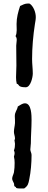

<svg xmlns="http://www.w3.org/2000/svg" viewBox="-20 -898 271 1089"><path d="M162 -563C162 -627 168 -697 178 -761C180 -774 183 -787 183 -801C183 -827 171 -861 149 -877C145 -878 142 -878 138 -878C121 -878 109 -871 94 -864C83 -831 74 -798 74 -762C74 -742 78 -711 68 -693C73 -687 75 -680 75 -672C75 -661 72 -650 72 -639C72 -601 73 -564 73 -526C73 -504 71 -482 71 -460C71 -447 72 -435 75 -423C92 -420 77 -403 126 -403C154 -403 166 -461 166 -481C166 -508 162 -535 162 -563ZM159 -19C159 -30 152 -40 152 -50C152 -62 155 -73 155 -85C155 -129 159 -173 159 -217C159 -242 159 -312 122 -312C106 -312 94 -301 81 -294C77 -272 64 -264 64 -239C64 -226 66 -213 65 -200C64 -183 59 -167 59 -150C59 -138 65 -125 65 -113C65 -110 64 -106 62 -103C62 -98 65 -89 65 -82C65 -69 64 -57 59 -45C61 -40 63 -35 63 -30C63 -23 61 -16 59 -10C62 2 63 14 63 26C63 44 62 63 59 80C56 93 49 103 49 116C49 125 56 133 59 142C61 147 59 153 62 158C65 162 71 161 72 168C79 171 88 171 96 171C103 171 110 171 117 171C139 156 141 144 146 119C155 76 159 25 159 -19Z"/></svg>

Font: Margarine
Style: Regular
Weight: 400
Designer: Astigmatic (AOETI)
Foundry: Astigmatic (AOETI)
Version: Version 1.000